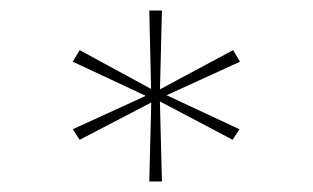

<svg xmlns="http://www.w3.org/2000/svg" viewBox="-20 -720 594 364"><path d="M263 -376 267 -536 277 -531 131 -455 118 -475 271 -545 272 -531 118 -603 131 -625 280 -544 267 -528 263 -700H287L283 -539L269 -543L422 -625L435 -603L284 -534V-545L434 -475L421 -455L275 -532L283 -534L287 -376Z"/></svg>

Font: Lexend Giga Thin
Style: Regular
Weight: 250
Version: Version 1.007